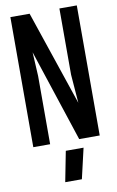

<svg xmlns="http://www.w3.org/2000/svg" viewBox="-99 -756 624 1022"><g transform="rotate(-10 212.5 -245.0)"><path d="M33 -703V0H124V-369L117 -498L281 0H392V-703H298V-345L310 -191L137 -703ZM168 213H258L296 49H200Z"/></g></svg>

Font: Modon Arabic
Style: Bold
Weight: 700
Designer: Ahmedzaza
Foundry: Ahmedzaza
Version: Version 2.010